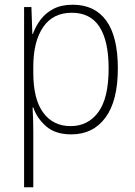

<svg xmlns="http://www.w3.org/2000/svg" viewBox="-20 -559 571 813"><path d="M288 -539Q381 -539 430 -471.5Q479 -404 479 -269Q479 -132 426.5 -61Q374 10 282 10Q214 10 175 -24.5Q136 -59 121 -104H118Q121 -55 121 -1V234H82V-529H113L117 -415H119Q131 -448 152 -476Q173 -504 206.5 -521.5Q240 -539 288 -539ZM284 -505Q204 -505 162.5 -444Q121 -383 121 -277V-251Q121 -139 163 -82Q205 -25 279 -25Q353 -25 396.5 -84.5Q440 -144 440 -269Q440 -385 401.5 -445Q363 -505 284 -505Z"/></svg>

Font: Noto Sans Arabic UI SmCn XLt
Style: Regular
Weight: 200
Width: 4
Designer: Monotype Design Team, Nadine Chahine and Nizar Qandah
Foundry: Monotype Imaging Inc.
Version: Version 2.010; ttfautohint (v1.8.4.7-5d5b)